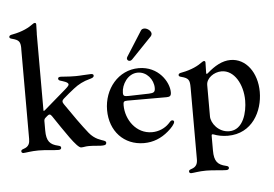

<svg xmlns="http://www.w3.org/2000/svg" viewBox="-62 -861 1666 1167"><g transform="rotate(-5 771.0 -277.5)"><path d="M405.5 4.3C422.9 4.3 430.4 0 452.4 0C484.4 0 508.2 4.3 525.6 4.3C545.5 4.3 559.7 4.6 559.7 -12.1C559.7 -17.8 555 -21 548.3 -24.1C529.8 -31.2 491.8 -38.7 457.7 -81C422.6 -124.3 368.6 -200.3 322.8 -267.8C313.6 -281.6 315 -290.1 327.1 -300.8C349.1 -320 371.1 -338.4 393.5 -355.8C422.6 -378.9 454.9 -395.6 493.3 -405.5C502.5 -408 519.2 -411.9 519.2 -424C519.2 -431.5 513.8 -435 501.4 -434.7C469.5 -434.3 439.3 -430.4 409.4 -430.4C359 -430.4 336.3 -434.7 319.2 -434.7C308.2 -434.7 302.2 -431.1 302.2 -424.4C302.2 -418.3 306.1 -413.7 312.9 -411.6C329.9 -405.9 362.6 -398.4 362.6 -383.9C362.6 -378.6 356.9 -371.1 339.8 -356.2L204.9 -239.7C199.9 -236.2 197.8 -235.4 196.7 -238.6V-707.7L197.1 -708.1C197.1 -728.7 198.5 -749.6 198.5 -763.8C198.5 -771 195.3 -774.1 190.3 -774.1C186.4 -774.1 182.9 -772.7 178.3 -769.2C150.9 -748.6 110.4 -727.6 51.1 -716.6C36.6 -714.1 28.8 -711.3 28.8 -702.4C28.8 -695.7 33.7 -692.8 43.7 -690.3C86.6 -679.3 94.5 -668 95.2 -627.1L94.8 -626.8V-74.6C94.8 -49.4 88.8 -27.3 55.8 -17.4C44.7 -13.8 40.8 -9.9 40.8 -3.9C40.8 3.6 46.2 7.5 53.6 7.5C67.1 7.5 100.5 0 144.9 0C191.8 0 230.8 7.5 267 7.5C274.5 7.5 284.1 5.7 284.1 -5C284.1 -12.4 279.5 -15.6 267.4 -18.5C217.7 -29.8 196.7 -51.5 196.7 -117.9V-175.4C197.1 -183.2 198.9 -188.2 204.5 -193.5L216.6 -204.2C228.7 -214.8 236.2 -214.1 245.4 -200.6C310 -105.5 380 4.3 405.5 4.3Z M788.7 11.4C845.5 11.4 894.9 -8.9 937.9 -45.8C960.9 -65 981.9 -89.1 981.9 -101.9C981.9 -107.6 977.3 -111.5 970.5 -111.5C960.9 -111.5 958.8 -104.4 946 -92.3C920.8 -66.8 883.5 -50.4 843 -50.4C745.7 -50.4 684.7 -141 684.7 -228C684.7 -249.3 687.5 -254.6 709.9 -254.6H949.2C969.8 -254.6 977.6 -260.7 977.6 -282.7C977.6 -344.5 916.2 -445.3 795.5 -445.3C670.5 -445.3 582 -336.3 582 -207.7C582 -79.2 666.5 11.4 788.7 11.4ZM686.8 -304C686.8 -353.7 725.9 -418.7 787.3 -418.7C841.3 -418.7 882.5 -369 882.5 -316.8C882.5 -291.2 872.9 -286.9 844.5 -285.5C793.7 -284.1 722.3 -282.3 720.9 -282.3C695 -282.3 686.8 -283.4 686.8 -304ZM729.4 -508.9C729.4 -504.3 733.3 -494.3 745.4 -494.3C750.4 -494.3 755.3 -496.1 759.9 -500.7L885.7 -631.7C889.9 -636.4 892 -641.7 892 -647C892 -664.1 869.3 -682.2 850.1 -682.2C842 -682.2 833.8 -679.7 829.2 -671.9L733.3 -520.6C730.1 -515.3 729.4 -512.4 729.4 -508.9Z M1058.6 218.4C1072.1 218.4 1105.5 210.9 1149.9 210.9C1196.7 210.9 1235.8 218.4 1272 218.4C1279.5 218.4 1289.1 216.6 1289.1 206C1289.1 198.5 1284.4 195.3 1272.4 192.5C1222.7 181.1 1201.7 159.4 1201.7 93V2.8C1202.1 -5.3 1204.5 -7.1 1212.4 -4.6L1214.1 -4.3C1237.2 5 1267.8 11.4 1300.1 11.4C1449.2 11.4 1516.3 -119.7 1516.3 -237.9C1516.3 -354.8 1450.3 -446 1355.5 -446C1304.3 -446 1257.8 -418.3 1213.4 -379.6L1210.2 -377.1C1203.8 -372.2 1202.1 -373.2 1201.7 -381.4V-387.8C1201.7 -408.4 1203.1 -429.3 1203.1 -443.5C1203.1 -450.6 1199.9 -453.8 1195.3 -453.8C1191.1 -453.8 1187.9 -452.4 1183.2 -448.9C1155.5 -428.3 1115.4 -407.3 1056.1 -396.3C1041.5 -393.8 1033.7 -391 1033.7 -382.1C1033.7 -375.4 1038.4 -372.5 1048.7 -370C1093.8 -358.3 1099.8 -346.2 1099.8 -299.7V136.4C1099.8 161.6 1093.8 183.6 1060.7 193.5C1049.7 197.1 1045.8 201 1045.8 207C1045.8 214.5 1051.1 218.4 1058.6 218.4ZM1201.7 -115.1V-306.8C1201.7 -348 1248.2 -382.1 1295.5 -382.1C1372.2 -382.1 1423.3 -292.6 1423.3 -193.2C1423.3 -123.6 1397.7 -15.3 1311.1 -15.3C1245 -15.3 1201.7 -74.6 1201.7 -115.1Z"/></g></svg>

Font: Margiela Serif Medium
Style: Regular
Weight: 500
Designer: Andreas Faust, Stefan Endress
Version: Version 1.002;FEAKit 1.0